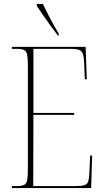

<svg xmlns="http://www.w3.org/2000/svg" viewBox="-20 -951 530 971"><path d="M40 0V-10H65Q90 -10 102 -16Q114 -22 117.5 -40.5Q121 -59 121 -98V-616Q121 -655 117.5 -673.5Q114 -692 102 -698Q90 -704 65 -704H40V-714H413L419 -550H409L406 -621Q405 -658 400 -675.5Q395 -693 380.5 -698.5Q366 -704 335 -704H149V-380H355V-370H149L148 -10H364Q394 -10 408 -15Q422 -20 426.5 -34.5Q431 -49 432 -79L436 -164H446L441 0ZM273 -771Q255 -794 234.5 -822.5Q214 -851 195.5 -877.5Q177 -904 166 -921V-931H197Q213 -897 233 -859Q253 -821 277 -781V-771Z"/></svg>

Font: Noto Serif Display Condensed Thin
Style: Regular
Weight: 100
Width: 3
Designer: Monotype Design Team
Foundry: Monotype Imaging Inc.
Version: Version 2.009